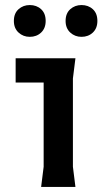

<svg xmlns="http://www.w3.org/2000/svg" viewBox="-20 -741 406 761"><path d="M143 0 153 -80V-414H42V-510H279L269 -430V-80L279 0ZM303 -595Q277 -595 258.5 -612Q240 -629 240 -658Q240 -688 258.5 -704.5Q277 -721 303 -721Q330 -721 348 -704.5Q366 -688 366 -658Q366 -629 348 -612Q330 -595 303 -595ZM98 -595Q72 -595 53.5 -612Q35 -629 35 -658Q35 -688 53.5 -704.5Q72 -721 98 -721Q125 -721 143 -704.5Q161 -688 161 -658Q161 -629 143 -612Q125 -595 98 -595Z"/></svg>

Font: AR One Sans SemiBold
Style: Regular
Weight: 600
Designer: Niteesh Yadav
Foundry: Niteesh Yadav
Version: Version 1.001;gftools[0.9.33]